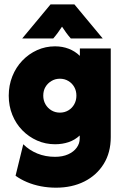

<svg xmlns="http://www.w3.org/2000/svg" viewBox="-20 -655 549 881"><path d="M236.8 206.2Q201.4 206.2 167.4 199.7Q133.3 193.1 103.8 180.6Q74.3 168.1 51.4 151.4L86.8 6.9Q113.9 34 151 49.3Q188.2 64.6 232.6 64.6Q267.4 64.6 292.7 53.1Q318.1 41.7 331.9 22.6Q345.8 3.5 345.8 -19.4V-33.3Q323.6 -12.5 294.8 -2.8Q266 6.9 232.6 6.9Q188.9 6.9 150.3 -10.1Q111.8 -27.1 82.3 -57.3Q52.8 -87.5 36.5 -128.1Q20.1 -168.8 20.1 -216Q20.1 -263.2 36.5 -304.5Q52.8 -345.8 82.3 -376.7Q111.8 -407.6 150.3 -425Q188.9 -442.4 232.6 -442.4Q266.7 -442.4 295.5 -431.2Q324.3 -420.1 346.5 -398.6V-432.6H488.2V-25.7Q488.2 45.1 455.9 97.2Q423.6 149.3 367 177.8Q310.4 206.2 236.8 206.2ZM254.9 -138.2Q276.4 -138.2 293.8 -148.6Q311.1 -159 320.8 -176.7Q330.6 -194.4 330.6 -216Q330.6 -238.2 320.8 -255.6Q311.1 -272.9 293.8 -283.3Q276.4 -293.8 254.9 -293.8Q233.3 -293.8 216 -283.3Q198.6 -272.9 188.5 -255.9Q178.5 -238.9 178.5 -216Q178.5 -194.4 188.5 -176.7Q198.6 -159 216 -148.6Q233.3 -138.2 254.9 -138.2ZM81.9 -478.5 211.8 -634.7H321.5L451.4 -478.5H304.9Q294.4 -490.3 284 -504.5Q273.6 -518.8 264.6 -532.6Q255.6 -518.8 245.1 -504.5Q234.7 -490.3 224.3 -478.5Z"/></svg>

Font: Afacad Flux Black
Style: Regular
Weight: 900
Designer: Kristian Moeller
Foundry: Dicotype
Version: Version 1.100